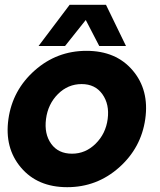

<svg xmlns="http://www.w3.org/2000/svg" viewBox="-20 -770 663 797"><path d="M269 -750H420L503 -579H392L336 -687L250 -579H140ZM474 -74.5Q382 7 259 7Q136 7 67 -74.5Q-2 -156 15 -276Q32 -396 124 -477.5Q216 -559 339 -559Q462 -559 531 -477.5Q600 -396 583 -276Q566 -156 474 -74.5ZM279 -132Q335 -132 377 -173.5Q419 -215 427 -276Q435 -337 405 -379Q375 -421 319 -421Q262 -421 220.5 -379.5Q179 -338 171 -276Q163 -214 192.5 -173Q222 -132 279 -132Z"/></svg>

Font: Oakes Grotesk Bold
Style: Italic
Weight: 700
Italic angle: -8°
Designer: Samuel Oakes
Foundry: Samuel Oakes
Version: Version 1.000;PS 001.000;hotconv 1.0.88;makeotf.lib2.5.64775